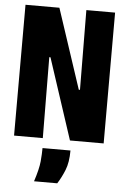

<svg xmlns="http://www.w3.org/2000/svg" viewBox="-59 -702 630 965"><g transform="rotate(5 256.0 -220.0)"><path d="M30 0V-660H201L334 -258H340L337 -660H482V0H312L178 -408H172L175 0ZM150 220Q171 156 174.5 117.5Q178 79 178 50H319Q319 110 303 149.5Q287 189 267 220Z"/></g></svg>

Font: Bricolage Grotesque 72pt Condensed ExtraBold
Style: Regular
Weight: 800
Width: 3
Designer: Mathieu Triay
Foundry: Atelier Triay
Version: Version 1.001;gftools[0.9.33.dev8+g029e19f]